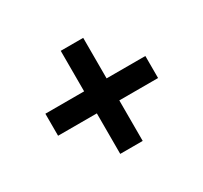

<svg xmlns="http://www.w3.org/2000/svg" viewBox="-105 -727 800 755"><g transform="rotate(-30 295.0 -350.0)"><path d="M244 -116V-584H346V-116ZM68 -300V-400H522V-300Z"/></g></svg>

Font: Host Grotesk Light SemiBold
Style: Regular
Weight: 600
Version: Version 1.003